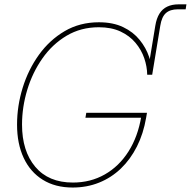

<svg xmlns="http://www.w3.org/2000/svg" viewBox="-20 -838 863 868"><path d="M645.5 -500 682.1 -721.7Q687.5 -754.9 700.9 -776.4Q714.4 -797.9 736.1 -808.1Q757.8 -818.4 787.6 -818.4Q794.4 -818.4 804.4 -818.4Q814.5 -818.4 822.8 -818.4L819.3 -795.9Q810.1 -795.9 800.3 -795.9Q790.5 -795.9 784.2 -795.9Q749 -795.9 730 -778.8Q710.9 -761.7 704.6 -721.7L668 -500ZM308.6 9.8Q229.5 9.8 173.1 -25.4Q116.7 -60.5 86.9 -124.5Q57.1 -188.5 57.1 -274.4Q57.1 -358.9 82.5 -441.2Q107.9 -523.4 156 -590.3Q204.1 -657.2 272.5 -697.3Q340.8 -737.3 427.2 -737.3Q491.2 -737.3 536.9 -715.3Q582.5 -693.4 611.3 -657.7Q640.1 -622.1 654.1 -580.6Q668 -539.1 668 -500H645.5Q645 -537.1 632.1 -575Q619.1 -612.8 592.5 -644.5Q565.9 -676.3 524.7 -695.6Q483.4 -714.8 426.8 -714.8Q345.7 -714.8 281.2 -676.5Q216.8 -638.2 171.9 -574.2Q127 -510.3 103.3 -432.1Q79.6 -354 79.6 -274.4Q79.6 -155.3 139.4 -84Q199.2 -12.7 309.6 -12.7Q389.2 -12.7 453.6 -49.3Q518.1 -85.9 560.8 -153.1Q603.5 -220.2 618.7 -311.5L627.9 -305.7H366.2L370.1 -328.1H644.5L640.6 -305.7Q628.4 -233.9 599.1 -175.8Q569.8 -117.7 526.6 -76.2Q483.4 -34.7 428.2 -12.5Q373 9.8 308.6 9.8Z"/></svg>

Font: Inter 28pt Thin
Style: Italic
Weight: 250
Italic angle: -9.3988°
Designer: Rasmus Andersson
Foundry: rsms
Version: Version 4.001;git-66647c0bb